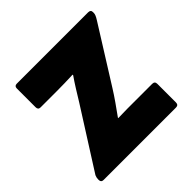

<svg xmlns="http://www.w3.org/2000/svg" viewBox="-136 -617 737 737"><g transform="rotate(-45 232.5 -248.5)"><path d="M25 0Q12 0 12 -13V-17Q12 -26 16 -35L169 -276Q183 -299 198 -323Q213 -347 227 -367V-370Q203 -369 182 -368.5Q161 -368 139 -368H51Q38 -368 38 -382V-484Q38 -497 51 -497H438Q452 -497 452 -485V-480Q452 -475 449.5 -468.5Q447 -462 440 -451L299 -226Q284 -202 267.5 -178.5Q251 -155 233 -130V-128Q262 -129 282 -129Q302 -129 327 -129H418Q432 -129 432 -115V-14Q432 0 418 0Z"/></g></svg>

Font: Sofia Sans Semi Condensed Black
Style: Regular
Weight: 900
Designer: Botio Nikoltchev, Ani Petrova
Foundry: lettersoup
Version: Version 4.100; ttfautohint (v1.8.4.7-5d5b)